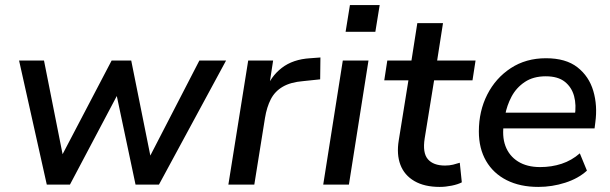

<svg xmlns="http://www.w3.org/2000/svg" viewBox="-20 -726 2399 755"><path d="M164 0 55 -488H153L233 -85H208L419 -488H496L577 -85H556L764 -488H869L605 0H513L425 -416H475L255 0Z M878 0 956 -488H1054L1036 -371H1025Q1044 -425 1088 -459Q1132 -493 1200 -497L1240 -500L1239 -414L1172 -407Q1123 -403 1092 -385Q1061 -367 1045 -336Q1029 -305 1022 -262L980 0Z M1339 -601 1356 -706H1473L1456 -601ZM1251 0 1328 -488H1429L1352 0Z M1709 9Q1649 9 1609.5 -14Q1570 -37 1554.5 -78Q1539 -119 1548 -174L1586 -410H1491L1503 -488H1598L1621 -635H1722L1699 -488H1850L1838 -410H1687L1650 -182Q1641 -125 1662.5 -100Q1684 -75 1730 -75Q1747 -75 1761.5 -78.5Q1776 -82 1788 -86L1796 -9Q1781 -1 1756.5 4Q1732 9 1709 9Z M2097 9Q2025 9 1972.5 -17.5Q1920 -44 1891.5 -93Q1863 -142 1863 -209Q1863 -289 1896 -354Q1929 -419 1988.5 -458Q2048 -497 2127 -497Q2205 -497 2250.5 -461.5Q2296 -426 2313 -368.5Q2330 -311 2321 -245L2318 -221H1943L1951 -283H2258L2240 -269Q2247 -313 2237.5 -348Q2228 -383 2201 -404.5Q2174 -426 2126 -426Q2077 -426 2043.5 -403.5Q2010 -381 1991.5 -346Q1973 -311 1966 -272L1962 -245Q1953 -191 1967.5 -152Q1982 -113 2017 -91Q2052 -69 2104 -69Q2149 -69 2188.5 -82Q2228 -95 2260 -123L2288 -55Q2254 -24 2202.5 -7.5Q2151 9 2097 9Z"/></svg>

Font: Nunito Sans 12pt ExtraLight 12pt SemiBold
Style: Italic
Weight: 600
Italic angle: -9°
Version: Version 3.101;gftools[0.9.27]